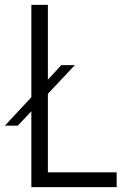

<svg xmlns="http://www.w3.org/2000/svg" viewBox="-49 -770 523 790"><path d="M148 -61H431V0H80V-312L24 -253H-29L80 -370V-750H148V-442L203 -502H259L148 -384Z"/></svg>

Font: Orkney Light
Style: Regular
Weight: 300
Designer: Samuel Oakes and Alfredo Marco Pradil
Foundry: Alfredo Marco Pradil
Version: 1.0; ttfautohint (v1.5)